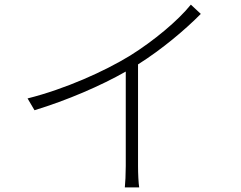

<svg xmlns="http://www.w3.org/2000/svg" viewBox="-20 -786 1040 829"><path d="M804 -766C749 -697 643 -609 542 -546C431 -478 262 -402 99 -361L129 -310C270 -353 416 -416 523 -477V-69C523 -36 521 6 519 23H581C578 6 576 -36 576 -69V-508C681 -574 783 -661 847 -726Z"/></svg>

Font: Noto Sans JP Light
Style: Regular
Weight: 300
Designer: Ryoko NISHIZUKA (kana & ideographs); Paul D. Hunt (Latin, Greek & Cyrillic); Wenlong ZHANG (bopomofo); Sandoll Communica
Foundry: Adobe Systems Incorporated
Version: Version 1.004;PS 1.004;hotconv 1.0.82;makeotf.lib2.5.63406